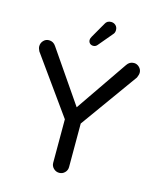

<svg xmlns="http://www.w3.org/2000/svg" viewBox="-128 -964 879 1061"><g transform="rotate(15 312.0 -434.0)"><path d="M285.2 -748Q285.2 -755.9 292 -767.6L341.8 -854.5Q351.6 -874 375 -874Q390.6 -874 401.4 -863.8Q412.1 -853.5 412.1 -836.9Q412.1 -821.3 402.3 -811.5L335 -731.4Q326.2 -720.7 312.5 -720.7Q300.8 -720.7 293 -728Q285.2 -735.4 285.2 -748ZM266.6 -39.1V-288.1L33.2 -614.3Q25.4 -629.9 25.4 -641.6Q25.4 -660.2 38.1 -673.8Q50.8 -687.5 69.3 -687.5Q94.7 -687.5 109.4 -665L312.5 -369.1L515.6 -665Q530.3 -687.5 555.7 -687.5Q573.2 -687.5 586.4 -674.3Q599.6 -661.1 599.6 -643.6Q599.6 -631.8 591.8 -614.3L357.4 -288.1V-39.1Q357.4 -20.5 344.2 -7.3Q331.1 5.9 312.5 5.9Q293.9 5.9 280.3 -7.3Q266.6 -20.5 266.6 -39.1Z"/></g></svg>

Font: YuPearl-Regular
Style: Regular
Weight: 400
Designer: Max Yao
Foundry: Max-Everyday
Version: Version 1.011; ttfautohint (v1.8.3)